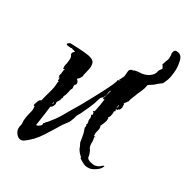

<svg xmlns="http://www.w3.org/2000/svg" viewBox="-99 -592 703 712"><g transform="rotate(20 252.5 -236.5)"><path d="M328 23Q313 23 302.5 16Q292 9 281 -2L283 -4Q283 -5 281 -7Q274 -16 271.5 -21Q269 -26 267 -31Q266 -36 265 -41Q264 -46 261 -55Q260 -59 261 -60V-80Q261 -85 261 -89.5Q261 -94 260 -99Q259 -103 258.5 -106.5Q258 -110 258 -112Q258 -113 260 -119Q260 -122 261 -123Q259 -125 259 -126Q259 -126 259 -126.5Q259 -127 260 -128L261 -129Q261 -129 262 -130Q262 -131 263 -132Q262 -132 262 -133Q262 -135 263 -135Q261 -145 264 -150Q267 -156 264 -167H269V-174L270 -175L265 -182L272 -183V-184Q272 -185 273 -186Q284 -212 291 -237L285 -236V-243H287Q292 -251 296 -261Q298 -266 300 -269Q302 -272 303 -276L302 -275Q295 -268 294 -260Q293 -255 290.5 -251Q288 -247 284 -243Q280 -239 277 -238Q273 -235 271 -230Q262 -210 249.5 -192Q237 -174 225 -157Q223 -154 219 -150Q215 -146 213 -141Q210 -136 208 -131L202 -121Q200 -117 197 -114Q194 -111 190 -107L176 -94Q151 -65 124.5 -36.5Q98 -8 63 9Q60 10 58 10.5Q56 11 54 11Q42 11 34.5 0Q27 -11 27 -22Q27 -27 29 -33L33 -43Q35 -49 35 -54Q35 -59 37 -65Q40 -76 44 -85.5Q48 -95 53 -106Q53 -106 55 -115Q55 -122 56 -124Q51 -126 51 -127Q51 -128 52 -128V-129Q55 -135 59.5 -143.5Q64 -152 72 -153Q77 -164 81.5 -174Q86 -184 91 -194Q101 -213 106 -237L109 -241H107L104 -245L108 -251L102 -254L108 -257H104V-259Q103 -260 103 -262Q103 -264 104 -265Q108 -272 109 -279Q111 -287 115 -291H114L113 -290H111Q108 -290 108 -292V-293Q108 -304 114 -314Q115 -318 116 -321Q117 -324 118 -328Q119 -331 119.5 -334Q120 -337 120 -340Q120 -344 119 -346Q117 -350 117 -353Q117 -357 120.5 -360Q124 -363 127 -365V-366Q125 -367 119.5 -369.5Q114 -372 113 -372L114 -376Q112 -374 111 -374Q112 -374 111 -373H109Q106 -374 98 -376Q89 -378 89 -382Q89 -384 94 -386.5Q99 -389 101 -389Q115 -386 135.5 -381.5Q156 -377 174.5 -371Q193 -365 200 -355Q202 -352 202.5 -348.5Q203 -345 203 -342Q203 -333 198.5 -322Q194 -311 190 -302Q187 -296 187 -294Q187 -294 185 -288Q180 -283 178 -280Q174 -276 169 -274L170 -271L171 -270Q173 -268 173 -267Q175 -263 175 -259Q175 -257 174 -254Q173 -251 169 -250L167 -248H168Q166 -244 166 -241V-238Q166 -236 165 -233Q164 -230 161 -229Q159 -224 154.5 -213Q150 -202 146 -198L143 -192L144 -189L140 -186Q139 -179 132 -172Q125 -167 127 -158H125Q126 -157 126 -156Q126 -154 124 -154Q123 -151 120 -147.5Q117 -144 111 -142Q108 -131 102 -112.5Q96 -94 91 -79Q86 -64 85 -61Q86 -60 89 -60Q93 -60 101 -64.5Q109 -69 107 -76Q111 -76 114 -81Q118 -85 121 -86Q133 -96 144 -106.5Q155 -117 165 -129Q175 -141 185 -153Q195 -165 205 -176Q206 -177 217.5 -191Q229 -205 245 -225Q261 -245 277 -266Q293 -287 303 -302Q313 -317 312 -321H320L321 -320L323 -322L318 -321V-327H320Q322 -330 324 -333Q326 -336 328 -338Q331 -341 333 -350Q334 -354 335 -357.5Q336 -361 337 -365Q339 -372 348 -373L349 -374Q358 -374 376 -371Q394 -368 408.5 -362Q423 -356 423 -346Q423 -338 416.5 -326Q410 -314 402 -303Q398 -298 395 -292Q392 -286 388 -281Q381 -270 376 -258H373V-256Q371 -255 367.5 -251.5Q364 -248 362 -246H365Q365 -241 364 -238L363 -230L357 -220H352Q352 -216 347 -216Q344 -216 344 -218Q343 -218 343 -221Q343 -223 345 -223L350 -233L348 -235Q345 -228 343.5 -223Q342 -218 344 -210H343L344 -209L339 -207L338 -200L335 -191Q332 -181 326 -179L328 -175L325 -163L322 -159H323L310 -139Q311 -138 311 -134Q311 -126 307 -119Q303 -112 301 -103L302 -100L300 -98Q301 -98 301 -96L310 -93Q305 -93 303 -94V-87Q303 -83 303 -79.5Q303 -76 302 -72Q301 -68 300.5 -65Q300 -62 300 -58Q300 -50 303 -44Q305 -41 305.5 -37.5Q306 -34 307 -30Q308 -28 308 -23.5Q308 -19 308 -14Q309 -6 321.5 0Q334 6 342 6Q352 6 358 3Q364 0 372 -5L371 -4H375V-3Q370 8 354 15.5Q338 23 328 23ZM114 -154H115Q117 -158 119 -159L118 -163Q116 -160 114 -154ZM405 -336Q398 -337 386.5 -337Q375 -337 371 -337Q368 -337 359.5 -342Q351 -347 344.5 -354Q338 -361 339 -365Q341 -366 341 -367Q343 -377 354 -373Q356 -377 377 -375Q401 -371 419 -379.5Q437 -388 441 -402Q443 -407 447.5 -410.5Q452 -414 454 -418Q453 -420 451.5 -425Q450 -430 448 -432Q450 -435 451 -437Q452 -439 454 -442Q454 -444 458.5 -450.5Q463 -457 464 -461Q464 -464 465.5 -469.5Q467 -475 467 -478Q465 -479 467 -484.5Q469 -490 470 -491Q475 -499 484 -495Q491 -494 496.5 -488.5Q502 -483 503 -475Q505 -471 504.5 -451Q504 -431 496 -408Q490 -387 474 -367L460 -360Q456 -358 450 -354Q444 -350 441 -349Q430 -345 421.5 -340Q413 -335 405 -336Z"/></g></svg>

Font: Water Brush
Style: Regular
Weight: 400
Designer: Robert E. Leuschke
Foundry: Robert E. Leuschke
Version: Version 1.010; ttfautohint (v1.8.4.7-5d5b)